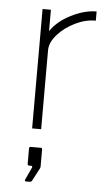

<svg xmlns="http://www.w3.org/2000/svg" viewBox="-55 -576 484 849"><g transform="rotate(5 187.0 -152.0)"><path d="M100 -530H137V-435Q167 -480 226.5 -510Q286 -540 339 -540V-499Q295 -500 248.5 -477.5Q202 -455 171 -420Q140 -385 140 -351V0H100ZM89 228 114 174Q118 165 110 165H102Q97 165 95.5 163Q94 161 94 156V90Q94 82 101 82H146Q152 82 152 89V165L151 171L120 230Q118 234 115 235Q112 236 106 236H93Q90 236 88.5 233.5Q87 231 89 228Z"/></g></svg>

Font: Morrison Thin
Style: Regular
Weight: 100
Designer: Pablo Impallari, Rodrigo Fuenzalida (Modified by Dan O. Williams)
Version: Version 0.03;June 6, 2019;FontCreator 11.5.0.2425 64-bit; tt